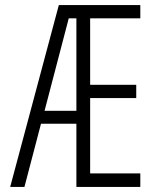

<svg xmlns="http://www.w3.org/2000/svg" viewBox="-20 -734 603 754"><path d="M20 0 211 -714H531V-662H334V-401H515V-349H334V-53H531V0H280V-248H141L76 0ZM250 -662 155 -299H280V-662Z"/></svg>

Font: Noto Sans Mono SemiCondensed Light
Style: Regular
Weight: 300
Width: 4
Designer: Monotype Design Team
Foundry: Monotype Imaging Inc.
Version: Version 2.014; ttfautohint (v1.8.4.7-5d5b)